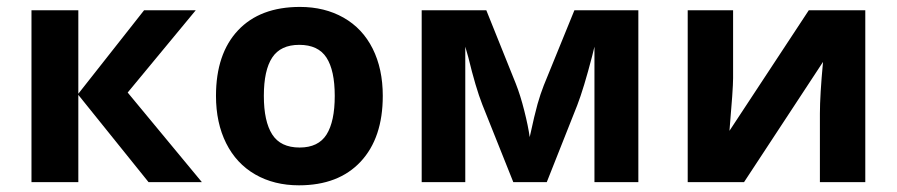

<svg xmlns="http://www.w3.org/2000/svg" viewBox="-20 -537 2644 566"><path d="M404.8 -506.8H557.1L356.4 -264.2L575.2 0H418L210.9 -257.3V0H72.8V-506.8H210.9V-260.7Z M757.8 -254.4Q757.8 -179.2 782.5 -140.6Q807.1 -102.1 863.3 -102.1Q918.5 -102.1 942.6 -140.4Q966.8 -178.7 966.8 -254.4Q966.8 -329.6 942.4 -367.2Q918 -404.8 862.3 -404.8Q807.1 -404.8 782.5 -367.4Q757.8 -330.1 757.8 -254.4ZM1108.4 -254.4Q1108.4 -130.4 1043.2 -60.5Q978 9.3 861.3 9.3Q788.1 9.3 732.4 -22.7Q676.8 -54.7 646.7 -114.7Q616.7 -174.8 616.7 -254.4Q616.7 -378.4 681.6 -447.5Q746.6 -516.6 864.3 -516.6Q937 -516.6 992.9 -484.9Q1048.8 -453.1 1078.6 -393.6Q1108.4 -334 1108.4 -254.4Z M1861.8 0H1732.4V-399.4L1725.6 -371.6Q1700.7 -275.9 1681.6 -226.6L1591.8 0H1493.2L1401.9 -228.5Q1382.3 -278.3 1360.4 -368.7L1351.6 -399.4V0H1223.1V-506.8H1413.6L1500.5 -290.5Q1514.2 -255.9 1525.6 -210.4Q1537.1 -165 1541.5 -132.8Q1556.2 -200.7 1564.7 -230.5Q1573.2 -260.3 1583 -285.2Q1592.8 -310.1 1673.3 -506.8H1861.8Z M2141.1 -506.8V-306.6Q2141.1 -274.9 2130.4 -151.4L2364.3 -506.8H2530.8V0H2397V-202.1Q2397 -256.3 2406.2 -354.5L2173.3 0H2007.3V-506.8Z"/></svg>

Font: Bpm'online Open Sans
Style: Bold
Weight: 700
Foundry: Ascender Corporation
Version: Version 1.10